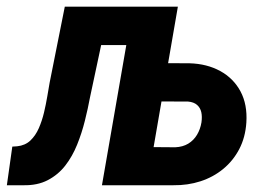

<svg xmlns="http://www.w3.org/2000/svg" viewBox="-54 -548 792 568"><path d="M137.7 -528.3H269.5L212.4 -260.7Q206.1 -226.6 197 -190.4Q188 -154.3 174.1 -119.9Q160.2 -85.4 139.2 -58.3Q118.2 -31.2 87.4 -15.1Q56.6 1 14.2 0H-33.7L-17.6 -114.3L-3.4 -115.2Q20.5 -117.7 35.9 -132.3Q51.3 -147 60.8 -168.7Q70.3 -190.4 76.2 -215.1Q82 -239.7 85.9 -262.9Q89.8 -286.1 92.8 -303.2ZM374 -528.3 354 -414.6H150.4L170.4 -528.3ZM395 -361.3 506.3 -360.8Q558.1 -359.4 597.4 -337.9Q636.7 -316.4 657.5 -277.6Q678.2 -238.8 674.8 -185.5Q671.9 -141.6 653.8 -106.9Q635.7 -72.3 606.2 -48.1Q576.7 -23.9 539.1 -11.7Q501.5 0.5 459 0H247.6L339.4 -528.3H472.2L400.4 -112.8L464.4 -112.3Q486.8 -113.3 502.9 -123Q519 -132.8 528.8 -149.2Q538.6 -165.5 542 -186Q544.4 -203.1 541.5 -216.1Q538.6 -229 529.1 -237.5Q519.5 -246.1 502 -247.6L375 -248Z"/></svg>

Font: Roboto Condensed
Style: Bold Italic
Weight: 700
Italic angle: -12°
Designer: Christian Robertson
Foundry: Google
Version: Version 3.0